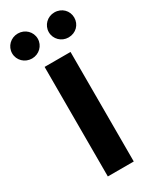

<svg xmlns="http://www.w3.org/2000/svg" viewBox="-284 -989 857 1052"><g transform="rotate(-30 144.5 -462.5)"><path d="M29 -925C-16 -925 -52 -890 -52 -846C-52 -802 -16 -767 29 -767C74 -767 110 -802 110 -846C110 -890 74 -925 29 -925ZM260 -925C216 -925 180 -890 180 -846C180 -802 216 -767 260 -767C307 -767 341 -802 341 -846C341 -890 307 -925 260 -925ZM65 -693V0H229V-693Z"/></g></svg>

Font: Fira Sans
Style: Bold
Weight: 700
Designer: Carrois Corporate & Edenspiekermann AG
Foundry: Carrois Corporate GbR & Edenspiekermann AG
Version: Version 4.203